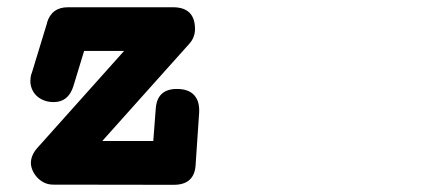

<svg xmlns="http://www.w3.org/2000/svg" viewBox="-20 -471 1244 537"><path d="M185.1 -229.5Q170.9 -185.5 130.4 -185.5Q114.7 -185.5 102.5 -190.4Q90.3 -195.3 82 -203.4Q73.7 -211.4 69.3 -222.2Q64.9 -232.9 64.9 -244.6Q64.9 -249 65.7 -254.6Q66.4 -260.3 68.4 -266.1V-265.1Q79.1 -300.8 90.1 -336.2Q101.1 -371.6 111.8 -407.2H111.3Q124.5 -450.7 169.9 -450.7H463.9Q525.4 -450.7 525.4 -389.6Q525.4 -365.2 507.8 -346.7Q473.6 -308.6 444.8 -276.4Q416 -244.1 387.7 -212.6Q359.4 -181.2 330.1 -148.2Q300.8 -115.2 266.1 -76.7H408.7Q410.2 -99.6 412.1 -121.1Q414.1 -142.6 415.5 -165.5V-165Q418.5 -222.2 474.6 -222.2Q505.9 -222.2 521.5 -206.5Q537.1 -190.9 537.1 -162.6V-157.7L527.3 -12.7Q525.4 45.9 465.8 45.9L128.9 45.4Q114.3 45.4 102.5 39.3Q90.8 33.2 82.8 23.9Q74.7 14.6 70.6 4.4Q66.4 -5.9 66.4 -14.6Q66.4 -36.1 83 -55.7L327.1 -328.6H215.3Z"/></svg>

Font: Erica Type
Style: Bold Italic
Weight: 700
Monospace: yes
Designer: Peter Wiegel
Foundry: Peter Wiegel
Version: Version 1.000 2010 initial release